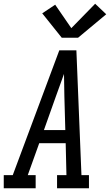

<svg xmlns="http://www.w3.org/2000/svg" viewBox="-46 -1003 586 1023"><path d="M-26 0V-70H22L270 -735H361L388 -70H428V0H258V-70H308L304 -240H163L102 -70H144V0ZM302 -310 297 -490Q297 -520 296 -549.5Q295 -579 295 -609Q284 -579 273.5 -549.5Q263 -520 252 -490L188 -310ZM283 -802 179 -932 248 -978 334 -853 461 -983 520 -927 370 -802Z"/></svg>

Font: Iosevka Slab Oblique
Style: Regular
Weight: 400
Italic angle: -9°
Monospace: yes
Designer: Belleve Invis
Foundry: Belleve Invis
Version: Version 11.1.1; ttfautohint (v1.8.3)